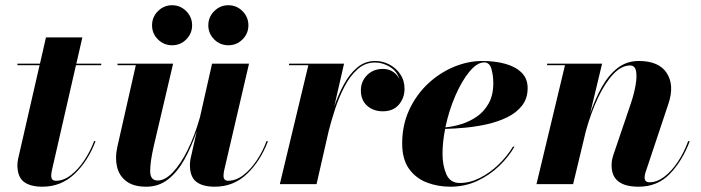

<svg xmlns="http://www.w3.org/2000/svg" viewBox="-20 -703 2675 733"><path d="M344.5 -163.1Q315.9 -88.1 264.8 -39.2Q213.6 9.8 141.6 9.8Q95.2 9.8 70.8 -9.2Q46.4 -28.1 46.4 -73Q46.4 -76.7 47.1 -83.6Q47.9 -90.6 48.8 -95L131.1 -454.1H46.6V-460H132.6L155.5 -560.1H294.4L271.5 -460H366.5V-454.1H270L177.5 -50Q176.8 -45.7 176.1 -40.6Q175.5 -35.6 175.5 -32Q175.5 -12.9 193.6 -12.9Q223.1 -12.9 251.1 -34.8Q279.1 -56.6 302.1 -91.4Q325.2 -126.2 339.6 -165Z M775.3 -606.4Q775.3 -637.9 797.8 -660.5Q820.3 -683 851.9 -683Q883.4 -683 905.8 -660.5Q928.3 -637.9 928.3 -606.4Q928.3 -574.9 905.8 -552.5Q883.4 -530.2 851.9 -530.2Q820.3 -530.2 797.8 -552.5Q775.3 -574.9 775.3 -606.4ZM560.5 -606.4Q560.5 -637.9 583 -660.5Q605.5 -683 637 -683Q668.6 -683 691 -660.5Q713.4 -637.9 713.4 -606.4Q713.4 -574.9 691 -552.5Q668.6 -530.2 637 -530.2Q605.5 -530.2 583 -552.5Q560.5 -574.9 560.5 -606.4ZM640.9 -460 566.7 -144Q553.2 -84.7 553.3 -49.3Q553.5 -13.9 582.3 -13.9Q609.9 -13.9 639.5 -44.8Q669.2 -75.7 696.2 -130Q723.1 -184.3 743.2 -254.6L789.6 -460H930.7L835.2 -50Q834.5 -45.7 833.9 -40.6Q833.3 -35.6 833.3 -32Q833.3 -12.9 851.3 -12.9Q880.6 -12.9 908.8 -34.4Q937 -55.9 960.2 -90.7Q983.4 -125.5 997.8 -165L1002.7 -163.1Q974.1 -88.1 923 -39.2Q871.8 9.8 799.8 9.8Q753.4 9.8 729.2 -9.2Q705.1 -28.1 705.1 -73Q705.1 -83.3 707 -95L731.4 -202.9Q710.9 -142.6 684.2 -94.5Q657.5 -46.4 621.7 -18.3Q585.9 9.8 538.6 9.8Q490 9.8 462.5 -10.9Q435.1 -31.5 426.9 -65.8Q418.7 -100.1 427.7 -141.1L498.5 -454.1H428.7V-460Z M1157.2 -454.1H1083.5V-460H1293.5L1256.3 -297.4Q1271.5 -341.6 1293 -381.1Q1314.5 -420.7 1344 -445.4Q1373.5 -470.2 1412.6 -470.2Q1440.7 -470.2 1466.2 -457Q1491.7 -443.8 1508.1 -419.9Q1524.4 -396 1524.4 -364Q1524.4 -329.1 1502.8 -303.6Q1481.2 -278.1 1441.4 -278.1Q1405.3 -278.1 1381.5 -299.4Q1357.7 -320.8 1357.7 -357.9Q1357.7 -391.8 1381.2 -415.9Q1404.8 -439.9 1441.4 -439.9Q1465.3 -439.9 1481.7 -428.2Q1498 -416.5 1505.1 -400.6Q1495.8 -430.9 1468.6 -447.6Q1441.4 -464.4 1411.6 -464.4Q1373.8 -464.4 1345.1 -438.7Q1316.4 -413.1 1295.4 -372.8Q1274.4 -332.5 1259.6 -287.6Q1244.9 -242.7 1235.1 -204.1L1188.5 0H1048.3Z M1669.4 -115.5Q1669.4 -71.3 1684 -37.8Q1698.5 -4.4 1735.4 -4.4Q1773.7 -4.4 1812 -23.7Q1850.3 -43 1883.2 -74.6Q1916 -106.2 1938.2 -143.1H1944.1Q1922.1 -104.5 1885.9 -69.5Q1849.6 -34.4 1802.1 -12.3Q1754.6 9.8 1699.2 9.8Q1651.4 9.8 1609.4 -6.3Q1567.4 -22.5 1541.4 -58.7Q1515.4 -95 1515.4 -155Q1515.4 -225.6 1542.2 -283.4Q1569.1 -341.3 1613.6 -383.2Q1658.2 -425 1712.4 -447.6Q1766.6 -470.2 1821.3 -470.2Q1869.9 -470.2 1909.1 -459.4Q1948.2 -448.5 1971.3 -425.7Q1994.4 -402.8 1994.4 -366.9Q1994.4 -327.4 1973.3 -300.2Q1952.1 -272.9 1917.2 -255.7Q1882.3 -238.5 1840.5 -229Q1798.6 -219.5 1756.5 -215.6Q1714.4 -211.7 1679.4 -210.9Q1669.4 -160.4 1669.4 -115.5ZM1828.4 -464.8Q1801.3 -464.8 1772 -429.2Q1742.7 -393.6 1718.1 -336.9Q1693.6 -280.3 1680.4 -216.8Q1708.7 -219.2 1740.5 -228.9Q1772.2 -238.5 1800.2 -257.7Q1828.1 -276.9 1845.7 -308.3Q1863.3 -339.8 1863.3 -386Q1863.3 -413.6 1856.3 -439.2Q1849.4 -464.8 1828.4 -464.8Z M2137 -454.1H2068.6V-460H2278.6L2232.7 -268.6Q2252 -325.2 2277.6 -370.8Q2303.2 -416.5 2337.9 -443.4Q2372.6 -470.2 2418.9 -470.2Q2495.6 -470.2 2525.5 -424.1Q2555.4 -377.9 2532.2 -307.9L2443.8 -43Q2440.9 -34.2 2440.9 -24.9Q2440.9 -7.1 2460 -7.1Q2487.8 -7.1 2515.5 -27.8Q2543.2 -48.6 2567.1 -84.2Q2591.1 -119.9 2607.4 -164.6L2613 -163.1Q2584.5 -88.1 2537.2 -39.2Q2490 9.8 2418 9.8Q2314.9 9.8 2314.9 -71Q2314.9 -82.5 2316.4 -91.2Q2317.9 -99.9 2320.1 -106.9L2387.9 -306.6Q2400.9 -345 2406.6 -378.4Q2412.4 -411.9 2408 -432.5Q2403.6 -453.1 2385.5 -453.1Q2352.3 -453.1 2320.8 -419.4Q2289.3 -385.7 2262.6 -328.9Q2235.8 -272 2216.6 -202.4L2168 0H2028.1Z"/></svg>

Font: Bodoni* 36
Style: Bold Italic
Weight: 700
Italic angle: -13°
Version: Version 2.000; ttfautohint (v1.8.1)